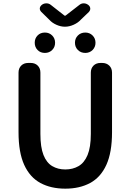

<svg xmlns="http://www.w3.org/2000/svg" viewBox="-20 -1116 780 1150"><path d="M371 14Q285 14 222 -20Q159 -54 125 -128.5Q91 -203 91 -324V-681Q91 -707 107 -723Q123 -739 149 -739H164Q190 -739 206 -723Q222 -707 222 -681V-314Q222 -234 240.5 -187.5Q259 -141 293 -121Q327 -101 371 -101Q416 -101 450.5 -121Q485 -141 504.5 -187.5Q524 -234 524 -314V-681Q524 -707 540 -723Q556 -739 582 -739H592Q618 -739 634.5 -723Q651 -707 651 -681V-324Q651 -203 617 -128.5Q583 -54 520 -20Q457 14 371 14ZM369 -956Q344 -956 318 -967.5Q292 -979 275 -998L227 -1045Q217 -1056 218.5 -1067.5Q220 -1079 232 -1088Q243 -1096 258 -1096Q273 -1096 284 -1087L367 -1022H372L456 -1087Q467 -1096 481.5 -1096Q496 -1096 508 -1087Q519 -1079 520.5 -1067Q522 -1055 512 -1044L465 -999Q448 -980 421.5 -968Q395 -956 369 -956ZM249 -799Q222 -799 205 -816.5Q188 -834 188 -860Q188 -886 205 -903.5Q222 -921 249 -921Q275 -921 292.5 -903.5Q310 -886 310 -860Q310 -834 292.5 -816.5Q275 -799 249 -799ZM491 -799Q464 -799 446.5 -816.5Q429 -834 429 -860Q429 -886 446.5 -903.5Q464 -921 491 -921Q517 -921 534.5 -903.5Q552 -886 552 -860Q552 -834 534.5 -816.5Q517 -799 491 -799Z"/></svg>

Font: Chiron GoRound TC SB
Style: Regular
Weight: 500
Designer: Ryoko NISHIZUKA 西塚涼子 (kana, bopomofo & ideographs); Paul D. Hunt (Latin, Greek & Cyrillic); Sandoll Communications 산돌커뮤니
Foundry: Adobe
Version: Version 1.000;hotconv 1.1.1;makeotfexe 2.6.0